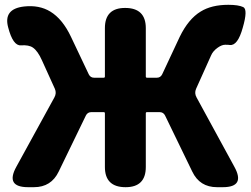

<svg xmlns="http://www.w3.org/2000/svg" viewBox="-20 -778 1042 798"><path d="M97 0Q1 0 48 -85L206 -373Q216 -391 208 -409L154 -528Q137 -566 117 -580Q100 -592 67 -589.5Q34 -587 14 -664Q-7 -741 80 -751Q143 -758 189 -730Q240 -699 275 -625L349 -469Q356 -455 371 -455H411Q416 -455 416 -460V-661Q416 -745 500 -745Q586 -745 586 -661V-460Q586 -455 591 -455H632Q647 -455 654 -469L727 -625Q763 -699 814 -730Q859 -758 929 -758Q971 -758 991 -748.5Q1011 -739 989 -663Q968 -587 935 -591Q930 -592 916 -592Q902 -592 885 -580Q865 -566 857 -547Q849 -528 831 -489L795 -409Q787 -391 797 -373L954 -85Q1001 0 906 0H882Q810 0 779 -65L666 -298Q659 -312 643 -312H591Q586 -312 586 -307V-84Q586 0 502 0Q416 0 416 -84V-307Q416 -312 411 -312H360Q344 -312 337 -298L224 -65Q193 0 121 0Z"/></svg>

Font: Resource Han Rounded KR Heavy
Style: Regular
Weight: 900
Designer: Cyano Hao (round all glyphs); Ryoko NISHIZUKA 西塚涼子 (kana, bopomofo & ideographs); Paul D. Hunt (Latin, Greek & Cyrillic)
Foundry: Cyano Hao
Version: 0.990